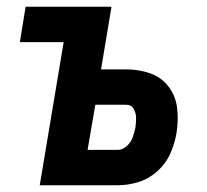

<svg xmlns="http://www.w3.org/2000/svg" viewBox="-20 -550 616 570"><path d="M98 0H330Q360 0 391 -9.5Q422 -19 447.5 -42Q473 -65 486 -95Q499 -125 504 -155Q510 -192 506 -228Q502 -264 481 -292Q460 -320 426.5 -332Q393 -344 356 -344H280L311 -530H56L39 -425H169ZM329 -105H240L263 -239H356Q370 -239 377 -226.5Q384 -214 384 -200Q384 -186 382 -171Q379 -157 374 -142.5Q369 -128 356.5 -116.5Q344 -105 329 -105Z"/></svg>

Font: Iosevka Sparkle Oblique
Style: Bold
Weight: 700
Italic angle: -9°
Designer: Belleve Invis
Foundry: Belleve Invis
Version: Version 4.5.0; ttfautohint (v1.8.3)